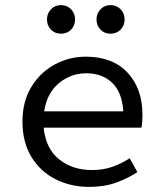

<svg xmlns="http://www.w3.org/2000/svg" viewBox="-20 -720 640 752"><path d="M318 -433Q258 -433 211 -394.5Q164 -356 153 -284H463Q458 -359 419 -396Q380 -433 318 -433ZM330 12Q257 12 197.5 -18Q138 -48 103 -105.5Q68 -163 68 -244Q68 -323 103 -380Q138 -437 194.5 -467.5Q251 -498 316 -498Q421 -498 479.5 -435.5Q538 -373 538 -270Q538 -256 537 -243Q536 -230 534 -220H151Q159 -138 211.5 -96Q264 -54 340 -54Q384 -54 419.5 -66.5Q455 -79 488 -100L518 -46Q482 -22 435.5 -5Q389 12 330 12ZM219 -588Q195 -588 179.5 -604Q164 -620 164 -644Q164 -667 179.5 -683.5Q195 -700 219 -700Q243 -700 258.5 -683.5Q274 -667 274 -644Q274 -620 258.5 -604Q243 -588 219 -588ZM413 -588Q389 -588 373.5 -604Q358 -620 358 -644Q358 -667 373.5 -683.5Q389 -700 413 -700Q437 -700 452.5 -683.5Q468 -667 468 -644Q468 -620 452.5 -604Q437 -588 413 -588Z"/></svg>

Font: SauceCodePro NFM
Style: Regular
Weight: 400
Monospace: yes
Designer: Paul D. Hunt, Teo Tuominen
Foundry: Adobe
Version: Version 2.042;hotconv 1.1.0;makeotfexe 2.6.0;Nerd Fonts 3.3.